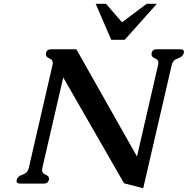

<svg xmlns="http://www.w3.org/2000/svg" viewBox="-20 -954 986 1008"><path d="M482.4 -934.1H536.6L620.6 -836.9L750 -934.1H803.7L634.8 -745.1H564ZM699.2 -132.3 810.1 -613.8Q811.5 -619.1 811.5 -624Q811.5 -640.6 793.9 -647.5Q775.4 -654.8 775.4 -669.4Q775.4 -672.4 775.9 -675.3Q780.3 -695.3 802.7 -695.3H927.2Q945.8 -695.3 945.8 -681.6Q945.8 -678.7 944.8 -675.3Q940.4 -656.2 914.1 -647.5Q887.7 -638.7 881.8 -613.8L731.9 34.2L631.3 8.3L312 -547.4L202.1 -71.3Q201.2 -65.9 200.7 -61.5Q200.7 -43.9 218.8 -37.1Q237.8 -29.8 237.3 -15.6Q237.3 -13.2 236.8 -10.3Q232.4 9.8 209.5 9.8H85.4Q66.9 9.8 66.9 -3.9Q66.9 -6.8 67.9 -10.3Q72.3 -28.3 98.6 -37.1Q125 -45.9 130.9 -71.3L255.9 -613.8Q256.8 -618.7 257.3 -623Q257.3 -640.1 239.3 -647.5Q220.7 -654.8 220.7 -669.4Q220.7 -672.4 221.2 -675.3Q225.6 -695.3 248.5 -695.3H380.9Z"/></svg>

Font: Caudex
Style: Bold
Weight: 700
Italic angle: -13°
Version: Version 1.04